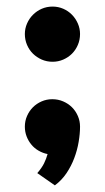

<svg xmlns="http://www.w3.org/2000/svg" viewBox="-20 -433 317 581"><path d="M222.2 -330.1Q222.2 -312.5 215.6 -297.1Q209 -281.7 197.8 -270.5Q186.5 -259.3 171.4 -252.7Q156.2 -246.1 139.2 -246.1Q121.6 -246.1 106.4 -252.7Q91.3 -259.3 79.8 -270.5Q68.4 -281.7 61.8 -297.1Q55.2 -312.5 55.2 -330.1Q55.2 -346.7 61.8 -361.8Q68.4 -377 79.8 -388.4Q91.3 -399.9 106.4 -406.5Q121.6 -413.1 139.2 -413.1Q156.2 -413.1 171.4 -406.5Q186.5 -399.9 197.8 -388.4Q209 -377 215.6 -361.8Q222.2 -346.7 222.2 -330.1ZM222.2 -49.8Q222.2 -28.3 218 -3.7Q213.9 21 204.8 45.2Q195.8 69.3 181.2 91.1Q166.5 112.8 146 127.9L92.8 90.8Q106.4 75.2 113.3 61.3Q120.1 47.4 124 33.2Q109.4 30.3 96.7 22.9Q84 15.6 75 4.6Q65.9 -6.3 60.5 -20.3Q55.2 -34.2 55.2 -49.8Q55.2 -66.9 61.8 -82Q68.4 -97.2 79.6 -108.4Q90.8 -119.6 106 -126.2Q121.1 -132.8 138.2 -132.8Q155.8 -132.8 171.1 -126.2Q186.5 -119.6 197.8 -108.4Q209 -97.2 215.6 -82Q222.2 -66.9 222.2 -49.8Z"/></svg>

Font: Righteous
Style: Regular
Weight: 400
Version: Version 1.000